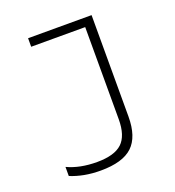

<svg xmlns="http://www.w3.org/2000/svg" viewBox="-134 -836 868 952"><g transform="rotate(-20 300.0 -360.0)"><path d="M236 10Q190 10 150.5 2.5Q111 -5 77 -19V-67Q143 -36 233 -36Q325 -36 365.5 -74Q406 -112 406 -199V-685H121V-730H456V-195Q456 -88 404 -39Q352 10 236 10Z"/></g></svg>

Font: M PLUS Code Latin 60 Light
Style: Regular
Weight: 300
Width: 7
Monospace: yes
Designer: Coji Morishita
Foundry: UNDERFOREST DESIGN
Version: Version 1.005; ttfautohint (v1.8.3)